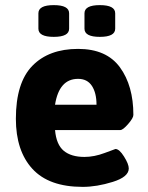

<svg xmlns="http://www.w3.org/2000/svg" viewBox="-20 -722 579 750"><path d="M195 -313H357Q357 -359 339 -386.5Q321 -414 285 -414Q211 -414 195 -313ZM501 -273Q501 -261 480.5 -237.5Q460 -214 450 -214H195Q200 -157 229 -133Q258 -109 310 -109Q348 -109 389 -124.5Q430 -140 431 -140Q446 -140 464.5 -110.5Q483 -81 483 -64Q483 -31 420.5 -11.5Q358 8 303 8Q171 8 106.5 -62.5Q42 -133 42 -258Q42 -399 106.5 -465Q171 -531 285 -531Q396 -531 448.5 -459Q501 -387 501 -273ZM250 -670V-610Q250 -578 190 -578Q130 -578 130 -610V-670Q130 -702 190 -702Q250 -702 250 -670ZM430 -670V-610Q430 -578 370 -578Q310 -578 310 -610V-670Q310 -702 370 -702Q430 -702 430 -670Z"/></svg>

Font: mmAsap
Style: Bold
Weight: 700
Designer: Pablo Cosgaya
Foundry: Omnibus-Type
Version: Version 1.001